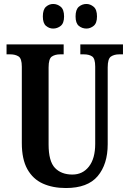

<svg xmlns="http://www.w3.org/2000/svg" viewBox="-20 -938 653 968"><path d="M312 10Q246 10 196 -12.5Q146 -35 118 -85Q90 -135 90 -217V-602Q90 -643 73.5 -653.5Q57 -664 32 -664H13V-714H301V-664H283Q258 -664 241.5 -653Q225 -642 225 -598V-210Q225 -125 257 -91.5Q289 -58 345 -58Q397 -58 428.5 -98.5Q460 -139 460 -213V-602Q460 -643 444.5 -653.5Q429 -664 403 -664H385V-714H600V-664H581Q556 -664 539.5 -653Q523 -642 523 -598V-211Q523 -110 472.5 -50Q422 10 312 10ZM416 -794Q394 -794 377.5 -807.5Q361 -821 361 -855Q361 -890 377.5 -904Q394 -918 416 -918Q435 -918 452 -904Q469 -890 469 -855Q469 -821 452 -807.5Q435 -794 416 -794ZM248 -794Q228 -794 212 -807.5Q196 -821 196 -855Q196 -890 212 -904Q228 -918 248 -918Q269 -918 286 -904Q303 -890 303 -855Q303 -821 286 -807.5Q269 -794 248 -794Z"/></svg>

Font: Noto Serif Hebrew ExtraCondensed
Style: Bold
Weight: 700
Width: 2
Designer: Monotype Design Team
Foundry: Monotype Imaging Inc.
Version: Version 2.004; ttfautohint (v1.8.4.7-5d5b)